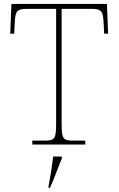

<svg xmlns="http://www.w3.org/2000/svg" viewBox="-20 -734 603 975"><path d="M144 0H413V-20H349C299 -20 293 -31 293 -108V-689H445C497 -689 503 -675 506 -620L509 -563H529L523 -714H38L32 -563H52L55 -620C58 -675 64 -689 116 -689H265V-108C265 -31 259 -20 209 -20H144ZM227 208V221H233C252 182 276 113 294 71V61H250C245 105 237 158 227 208Z"/></svg>

Font: Noto Serif Georgian Thin
Style: Regular
Weight: 100
Designer: Monotype Design Team, Akaki Razmadze
Foundry: Google LLC
Version: Version 2.003